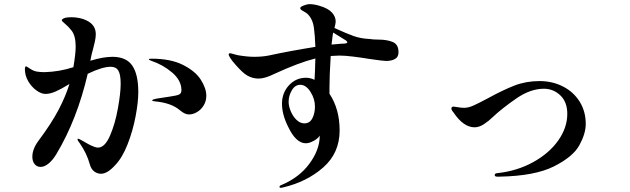

<svg xmlns="http://www.w3.org/2000/svg" viewBox="-20 -839 3040 926"><path d="M647 -395Q647 -347 634 -278Q621 -209 595.5 -143.5Q570 -78 535 -42Q498 -1 467 -1Q449 -1 434 -12.5Q419 -24 413 -47Q398 -101 364 -149Q354 -161 354 -167Q354 -170 357 -170Q360 -170 378 -160Q382 -157 406 -144Q438 -127 453 -127Q486 -128 510.5 -184.5Q535 -241 548.5 -315.5Q562 -390 562 -435Q562 -479 551 -498Q540 -517 514 -517Q473 -517 403 -483Q352 -263 252 -96Q234 -66 214 -50Q194 -34 176 -34Q158 -34 147 -47.5Q136 -61 136 -83Q136 -121 167 -162Q228 -244 262 -308.5Q296 -373 315 -434Q276 -410 249 -398Q222 -386 199 -386Q179 -386 155.5 -403Q132 -420 116 -447.5Q100 -475 100 -506Q100 -511 101.5 -515Q103 -519 105 -519Q108 -519 114.5 -514.5Q121 -510 126 -507Q141 -497 156.5 -494Q172 -491 195 -491Q267 -493 334 -515Q345 -581 345 -614Q345 -668 324 -693Q310 -711 294 -724Q278 -737 278 -741Q278 -747 290 -751.5Q302 -756 324 -756Q343 -756 363 -752Q383 -748 396 -741Q442 -720 442 -674Q442 -660 438 -640.5Q434 -621 429 -603Q421 -575 419 -563L416 -546Q477 -565 522 -565Q589 -565 618 -522.5Q647 -480 647 -395ZM975 -377Q975 -351 962 -330Q949 -309 929.5 -298Q910 -287 892 -287Q881 -287 870.5 -292Q860 -297 848 -307Q806 -343 728 -350Q714 -351 714 -355Q714 -359 733 -363L798 -373Q834 -378 844.5 -383.5Q855 -389 855 -404Q855 -451 810.5 -489Q766 -527 709 -546Q698 -550 698 -553Q698 -556 711 -556Q803 -556 862.5 -526Q922 -496 948.5 -454.5Q975 -413 975 -377Z M1902 -587Q1902 -564 1885 -554.5Q1868 -545 1842 -545Q1828 -545 1760 -555Q1724 -561 1684 -566Q1644 -571 1617 -571Q1603 -571 1575 -569Q1569 -473 1569 -418V-387Q1618 -313 1618 -210Q1618 -101 1539 -31.5Q1460 38 1345 65Q1338 67 1335 67Q1328 67 1328 62Q1328 56 1338 53Q1423 17 1471.5 -48.5Q1520 -114 1522 -179V-185Q1515 -172 1493.5 -160Q1472 -148 1455 -148Q1407 -148 1369 -229Q1340 -287 1340 -339Q1340 -391 1373.5 -427.5Q1407 -464 1456 -464Q1477 -464 1497 -454Q1497 -466 1499 -494Q1499 -511 1501 -557Q1421 -537 1304 -483Q1258 -460 1227 -460Q1198 -460 1172 -475Q1151 -487 1117 -525.5Q1083 -564 1083 -577Q1083 -582 1090 -582Q1094 -582 1105.5 -578.5Q1117 -575 1126 -573Q1172 -565 1206 -565Q1244 -565 1275 -571Q1376 -593 1501 -613Q1499 -668 1494 -705Q1490 -734 1477.5 -754Q1465 -774 1448 -782Q1445 -784 1436.5 -789Q1428 -794 1428 -800Q1428 -806 1444.5 -812.5Q1461 -819 1474 -819Q1494 -819 1521 -811Q1562 -799 1580.5 -779Q1599 -759 1599 -735Q1599 -726 1593 -704Q1650 -678 1684.5 -665.5Q1719 -653 1762 -651Q1781 -648 1806 -648Q1846 -648 1874 -636.5Q1902 -625 1902 -587ZM1655 -635Q1655 -641 1640 -649L1587 -682Q1585 -676 1585 -673L1579 -624L1624 -628Q1627 -628 1636.5 -628.5Q1646 -629 1650.5 -630.5Q1655 -632 1655 -635ZM1499 -325Q1499 -362 1477.5 -396Q1456 -430 1428 -430Q1403 -430 1387.5 -403.5Q1372 -377 1372 -348Q1372 -327 1382.5 -302Q1393 -277 1410.5 -260.5Q1428 -244 1448 -244Q1474 -244 1486.5 -268.5Q1499 -293 1499 -325Z M2366 5Q2366 -3 2379 -4Q2473 -14 2550.5 -56.5Q2628 -99 2672 -161Q2716 -223 2716 -290Q2716 -347 2682.5 -379Q2649 -411 2603 -411Q2538 -411 2470 -364Q2402 -317 2355 -273Q2338 -256 2314.5 -240.5Q2291 -225 2269 -225Q2215 -225 2167 -297Q2157 -308 2157 -316Q2157 -320 2160 -322.5Q2163 -325 2167 -325Q2172 -325 2188 -322Q2204 -319 2219 -319Q2239 -319 2263.5 -330Q2288 -341 2333 -365Q2406 -405 2461.5 -426.5Q2517 -448 2582 -448Q2644 -448 2695 -422Q2746 -396 2775.5 -349Q2805 -302 2805 -241Q2805 -195 2774.5 -139Q2744 -83 2651.5 -36.5Q2559 10 2388 13H2378Q2366 13 2366 5Z"/></svg>

Font: Shippori Mincho
Style: Bold
Weight: 700
Designer: FONTDASU
Foundry: FONTDASU / Google Inc. / but / Adobe
Version: Version 3.110; ttfautohint (v1.8.3)